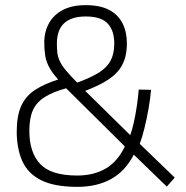

<svg xmlns="http://www.w3.org/2000/svg" viewBox="-20 -717 723 746"><path d="M281 9Q191 9 139.5 -17Q88 -43 66.5 -91.5Q45 -140 45 -206Q45 -267 62.5 -305.5Q80 -344 116 -367.5Q152 -391 206 -408Q182 -435 170.5 -457Q159 -479 155.5 -502Q152 -525 152 -552Q152 -594 170.5 -627Q189 -660 224.5 -678.5Q260 -697 313 -697Q369 -697 404 -678.5Q439 -660 456 -626.5Q473 -593 473 -549Q473 -512 463.5 -484.5Q454 -457 434.5 -436Q415 -415 384 -397.5Q353 -380 311 -364L486 -192Q493 -210 500 -241.5Q507 -273 512 -307.5Q517 -342 519 -369L567 -368Q564 -334 557 -294Q550 -254 541 -218Q532 -182 523 -158L659 -27L628 8L500 -116Q466 -51 411 -21Q356 9 281 9ZM280 -35Q344 -35 390.5 -62Q437 -89 465 -148L237 -374Q186 -360 154 -340Q122 -320 108 -289Q94 -258 94 -209Q94 -125 136 -80Q178 -35 280 -35ZM280 -396Q332 -415 363.5 -434.5Q395 -454 409.5 -481Q424 -508 424 -548Q424 -598 398.5 -625.5Q373 -653 313 -653Q258 -653 229.5 -627Q201 -601 201 -547Q201 -527 203 -511Q205 -495 212.5 -479Q220 -463 236 -443.5Q252 -424 280 -396Z"/></svg>

Font: Cairo Play Light
Style: Regular
Weight: 300
Version: Version 3.119